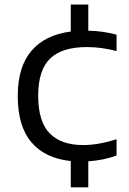

<svg xmlns="http://www.w3.org/2000/svg" viewBox="-20 -682 554 822"><path d="M283 120V7.5Q173 -4 114.5 -72.8Q56 -141.5 56 -271Q56 -395 114 -463.8Q172 -532.5 283 -547V-662.5H358V-550.5Q420.5 -549.5 479 -533.5V-463.5Q447 -471.5 416.8 -476Q386.5 -480.5 352 -480.5Q245 -480.5 194.2 -431Q143.5 -381.5 143.5 -272.5Q143.5 -161 192.8 -111Q242 -61 336 -61Q367.5 -61 401.8 -66.8Q436 -72.5 479 -86V-16Q422 4.5 358 8.5V120Z"/></svg>

Font: Encode Sans Exp
Style: Regular
Weight: 400
Width: 7
Designer: Multiple Designers
Foundry: Impallari Type
Version: Version 3.002; ttfautohint (v1.8.3) -l 8 -r 50 -G 200 -x 14 